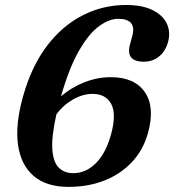

<svg xmlns="http://www.w3.org/2000/svg" viewBox="-20 -735 698 770"><path d="M485 -715Q551 -715 592 -694.5Q633 -674 648.8 -640.8Q664.5 -607.5 654.5 -569Q644.5 -530 618.2 -508.8Q592 -487.5 557 -487.5Q481.5 -487.5 502 -559.5L510.5 -590.5Q529 -659.5 454 -659.5Q417 -659.5 376.5 -629.5Q336 -599.5 296.8 -531.5Q257.5 -463.5 224.5 -348.5Q264 -383 316.5 -404.2Q369 -425.5 424 -425.5Q520 -425.5 561.2 -365Q602.5 -304.5 573 -200Q554.5 -134 509.8 -85.8Q465 -37.5 399.8 -11.5Q334.5 14.5 254.5 14.5Q166 14.5 114.8 -29.5Q63.5 -73.5 52.2 -154.8Q41 -236 72 -347Q106 -469 168.2 -550.8Q230.5 -632.5 312 -673.8Q393.5 -715 485 -715ZM351 -358.5Q311.5 -358.5 271.8 -335.5Q232 -312.5 206 -276Q186 -185.5 190 -134.2Q194 -83 216.5 -61.8Q239 -40.5 273.5 -40.5Q324.5 -40.5 364.8 -80.8Q405 -121 426 -198.5Q447.5 -278.5 425.8 -318.5Q404 -358.5 351 -358.5Z"/></svg>

Font: Fraunces 9pt Soft SemiBold
Style: Italic
Weight: 600
Italic angle: -16°
Version: Version 1.000;[b76b70a41]